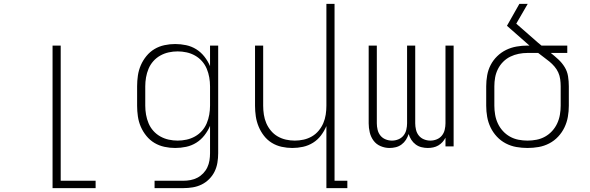

<svg xmlns="http://www.w3.org/2000/svg" viewBox="-20 -755 3040 990"><path d="M251 215V-520H293V177H473V215Z M925 215H777V177H925Q944 177 962.5 173.5Q981 170 997.5 161.5Q1014 153 1027.5 139Q1041 125 1049 108Q1057 91 1060 72.5Q1063 54 1063 35V-106Q1052 -80 1034 -57Q1016 -34 992 -19Q968 -4 940 2Q912 8 883 8Q855 8 827.5 2Q800 -4 776.5 -18Q753 -32 735 -54Q717 -76 706 -101.5Q695 -127 691 -154.5Q687 -182 687 -210V-310Q687 -338 691 -365.5Q695 -393 706 -418.5Q717 -444 735 -466Q753 -488 776.5 -502Q800 -516 827.5 -522Q855 -528 883 -528Q912 -528 940 -522Q968 -516 992 -501Q1016 -486 1034 -463Q1052 -440 1063 -414V-520H1105V35Q1105 60 1101 84Q1097 108 1086.5 129.5Q1076 151 1058.5 168.5Q1041 186 1019.5 196.5Q998 207 974 211Q950 215 925 215ZM896 -30Q919 -30 942 -35Q965 -40 985.5 -51.5Q1006 -63 1021.5 -80.5Q1037 -98 1046 -119.5Q1055 -141 1059 -164Q1063 -187 1063 -210V-310Q1063 -333 1059 -356Q1055 -379 1046 -400.5Q1037 -422 1021.5 -439.5Q1006 -457 985.5 -468.5Q965 -480 942 -485Q919 -490 896 -490Q873 -490 850 -485Q827 -480 806.5 -468.5Q786 -457 770.5 -439.5Q755 -422 746 -400.5Q737 -379 733 -356Q729 -333 729 -310V-210Q729 -187 733 -164Q737 -141 746 -119.5Q755 -98 770.5 -80.5Q786 -63 806.5 -51.5Q827 -40 850 -35Q873 -30 896 -30Z M1663 215V-105Q1652 -79 1635 -56.5Q1618 -34 1594 -19Q1570 -4 1542.5 2Q1515 8 1487 8Q1460 8 1432.5 2Q1405 -4 1381.5 -18.5Q1358 -33 1341 -55Q1324 -77 1313.5 -102.5Q1303 -128 1299 -155Q1295 -182 1295 -210V-520H1337V-210Q1337 -187 1340.5 -164Q1344 -141 1353 -120Q1362 -99 1377 -81Q1392 -63 1412 -51.5Q1432 -40 1454.5 -35Q1477 -30 1500 -30Q1523 -30 1545.5 -35Q1568 -40 1588 -51.5Q1608 -63 1623 -81Q1638 -99 1647 -120Q1656 -141 1659.5 -164Q1663 -187 1663 -210V-735H1705V177H1771V215Z M1988 8Q1965 8 1942.5 -1.5Q1920 -11 1906 -30Q1892 -49 1886.5 -72.5Q1881 -96 1881 -119V-520H1923V-119Q1923 -103 1927 -86Q1931 -69 1941.5 -56Q1952 -43 1968 -36.5Q1984 -30 2001 -30Q2018 -30 2034 -36.5Q2050 -43 2060.5 -56Q2071 -69 2075 -86Q2079 -103 2079 -119V-520H2121V-119Q2121 -103 2125 -86Q2129 -69 2139.5 -56Q2150 -43 2166 -36.5Q2182 -30 2199 -30Q2216 -30 2232 -36.5Q2248 -43 2258.5 -56Q2269 -69 2273 -86Q2277 -103 2277 -119V-520H2319V0H2277V-45Q2271 -33 2261.5 -22.5Q2252 -12 2240 -5Q2228 2 2214 5Q2200 8 2186 8Q2170 8 2153.5 4Q2137 0 2123.5 -10Q2110 -20 2101 -34Q2092 -48 2087 -64Q2082 -48 2073 -34Q2064 -20 2050.5 -10Q2037 0 2021 4Q2005 8 1988 8Z M2700 8Q2671 8 2642.5 3Q2614 -2 2588 -15.5Q2562 -29 2542 -50.5Q2522 -72 2509.5 -98Q2497 -124 2492 -152.5Q2487 -181 2487 -210V-310Q2487 -338 2492 -366.5Q2497 -395 2510 -420Q2523 -445 2543.5 -465Q2564 -485 2589.5 -497.5Q2615 -510 2643.5 -515Q2672 -520 2700 -520H2710L2594 -622L2658 -735H2701L2642 -633L2755 -534Q2759 -531 2763 -527.5Q2767 -524 2772 -520H2905V-482H2820Q2840 -466 2859 -448.5Q2878 -431 2891.5 -409Q2905 -387 2909 -361.5Q2913 -336 2913 -310V-210Q2913 -181 2908 -152.5Q2903 -124 2890.5 -98Q2878 -72 2858 -50.5Q2838 -29 2812 -15.5Q2786 -2 2757.5 3Q2729 8 2700 8ZM2700 -30Q2723 -30 2746.5 -34.5Q2770 -39 2790.5 -50.5Q2811 -62 2827 -79.5Q2843 -97 2853 -118.5Q2863 -140 2867 -163.5Q2871 -187 2871 -210V-310Q2871 -328 2868.5 -346.5Q2866 -365 2858.5 -381.5Q2851 -398 2839 -412Q2827 -426 2813 -437.5Q2799 -449 2784.5 -459.5Q2770 -470 2755 -482H2700Q2677 -482 2654.5 -477.5Q2632 -473 2611.5 -463Q2591 -453 2574.5 -436.5Q2558 -420 2547.5 -399Q2537 -378 2533 -355.5Q2529 -333 2529 -310V-210Q2529 -187 2533 -163.5Q2537 -140 2547 -118.5Q2557 -97 2573 -79.5Q2589 -62 2609.5 -50.5Q2630 -39 2653.5 -34.5Q2677 -30 2700 -30Z"/></svg>

Font: Iosevka Extralight Extended
Style: Regular
Weight: 200
Width: 7
Monospace: yes
Designer: Belleve Invis
Foundry: Belleve Invis
Version: Version 32.5.0; ttfautohint (v1.8.4)